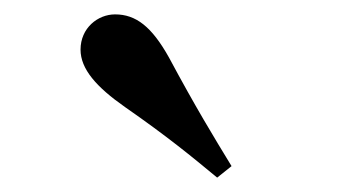

<svg xmlns="http://www.w3.org/2000/svg" viewBox="-20 -875 487 267"><path d="M302 -644C277 -685 252 -726 215 -795C191 -838 169 -855 140 -855C116 -855 92 -836 92 -806C92 -779 114 -754 154 -726C213 -685 247 -657 282 -628Z"/></svg>

Font: GenRyuMin2 TW B
Style: Regular
Weight: 700
Version: Version 2.100;PS 2.1;hotconv 16.6.51;makeotf.lib2.5.65220 DE